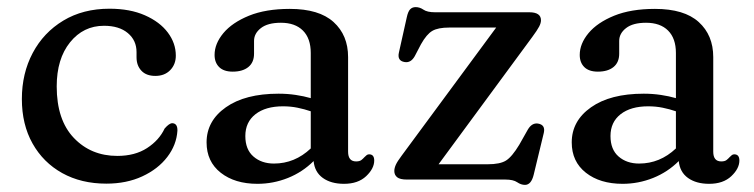

<svg xmlns="http://www.w3.org/2000/svg" viewBox="-20 -505 2122 540"><path d="M474.5 -348.5Q474.5 -324 458.8 -307.8Q443 -291.5 417 -291.5Q391.5 -291.5 377.8 -306Q364 -320.5 364 -344V-358.5Q364 -391.5 339.5 -412Q315 -432.5 272.5 -432.5Q214.5 -432.5 177 -386Q139.5 -339.5 139.5 -262Q139.5 -167.5 187.8 -117Q236 -66.5 310 -66.5Q359.5 -66.5 393.5 -88.5Q427.5 -110.5 443 -143.5Q456 -158.5 464.5 -158.5Q479.5 -158 479 -137.5Q476.5 -97.5 450.5 -63.5Q424.5 -29.5 380.2 -9Q336 11.5 279 11.5Q208.5 11.5 155 -18.2Q101.5 -48 71.5 -101.5Q41.5 -155 41.5 -226.5Q41.5 -298.5 72 -356Q102.5 -413.5 158 -447Q213.5 -480.5 288 -480.5Q345.5 -480.5 387.5 -462Q429.5 -443.5 452 -413.5Q474.5 -383.5 474.5 -348.5Z M561 -104.5Q561 -165 615.2 -203.2Q669.5 -241.5 763.5 -241.5Q788.5 -241.5 811.8 -238Q835 -234.5 854 -229V-356Q854 -397 832 -419Q810 -441 770 -441Q733 -441 713.8 -426Q694.5 -411 694.5 -390V-354Q694.5 -329.5 678.5 -316.5Q662.5 -303.5 634.5 -303.5Q609.5 -303.5 596.5 -316.2Q583.5 -329 583.5 -350.5Q583.5 -382 608.2 -411.8Q633 -441.5 680.2 -460.8Q727.5 -480 795 -480Q877.5 -480 918.2 -443Q959 -406 959 -344.5V-78.5Q959 -51 981.5 -51Q991.5 -51 996.5 -55Q1001.5 -59 1005 -63Q1008 -66 1011 -68.5Q1014 -71 1018 -71Q1032.5 -71 1032.5 -53.5Q1032.5 -31 1009.8 -9.5Q987 12 947.5 12Q911 12 888 -4.5Q865 -21 862 -52Q831 -21 789.8 -4.5Q748.5 12 704 12Q640.5 12 600.8 -19.2Q561 -50.5 561 -104.5ZM670 -122.5Q670 -84.5 692.8 -64.8Q715.5 -45 750.5 -45Q809 -45 854 -87.5V-192Q836.5 -198 817 -202Q797.5 -206 776 -206Q727 -206 698.5 -183.8Q670 -161.5 670 -122.5Z M1477 -401 1213.5 -43H1351.5Q1386.5 -43 1403.2 -53.5Q1420 -64 1440.5 -98L1464.5 -140.5Q1476 -160 1493 -157.5Q1514.5 -154 1509.5 -131.5L1481 -13.5Q1474 15 1456.5 15Q1445.5 15 1434.5 7.5Q1423.5 0 1401.5 0H1124.5Q1105 0 1097 -6.5Q1089 -13 1089 -24Q1089 -32 1093.2 -41.5Q1097.5 -51 1109.5 -67L1375.5 -427.5H1243.5Q1212 -427.5 1196 -418.2Q1180 -409 1164 -380.5L1146.5 -347Q1135.5 -327.5 1118 -330.5Q1096.5 -334 1102 -357.5L1124 -456Q1127.5 -472.5 1133.5 -478.8Q1139.5 -485 1149 -485Q1160.5 -485 1171 -477.8Q1181.5 -470.5 1203.5 -470.5H1468.5Q1501.5 -470.5 1501.5 -448Q1501.5 -440 1496.2 -430Q1491 -420 1477 -401Z M1588 -104.5Q1588 -165 1642.2 -203.2Q1696.5 -241.5 1790.5 -241.5Q1815.5 -241.5 1838.8 -238Q1862 -234.5 1881 -229V-356Q1881 -397 1859 -419Q1837 -441 1797 -441Q1760 -441 1740.8 -426Q1721.5 -411 1721.5 -390V-354Q1721.5 -329.5 1705.5 -316.5Q1689.5 -303.5 1661.5 -303.5Q1636.5 -303.5 1623.5 -316.2Q1610.5 -329 1610.5 -350.5Q1610.5 -382 1635.2 -411.8Q1660 -441.5 1707.2 -460.8Q1754.5 -480 1822 -480Q1904.5 -480 1945.2 -443Q1986 -406 1986 -344.5V-78.5Q1986 -51 2008.5 -51Q2018.5 -51 2023.5 -55Q2028.5 -59 2032 -63Q2035 -66 2038 -68.5Q2041 -71 2045 -71Q2059.5 -71 2059.5 -53.5Q2059.5 -31 2036.8 -9.5Q2014 12 1974.5 12Q1938 12 1915 -4.5Q1892 -21 1889 -52Q1858 -21 1816.8 -4.5Q1775.5 12 1731 12Q1667.5 12 1627.8 -19.2Q1588 -50.5 1588 -104.5ZM1697 -122.5Q1697 -84.5 1719.8 -64.8Q1742.5 -45 1777.5 -45Q1836 -45 1881 -87.5V-192Q1863.5 -198 1844 -202Q1824.5 -206 1803 -206Q1754 -206 1725.5 -183.8Q1697 -161.5 1697 -122.5Z"/></svg>

Font: Fraunces 9pt Soft
Style: Regular
Weight: 400
Version: Version 1.000;[0bf87f6ff]